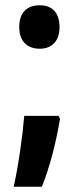

<svg xmlns="http://www.w3.org/2000/svg" viewBox="-20 -573 300 729"><path d="M53 -470C53 -418 82 -388 131 -388C177 -388 206 -417 206 -470C206 -523 180 -553 131 -553C80 -553 53 -523 53 -470ZM208 -122 202 -133H72C66 -58 50 56 32 136H139C168 63 191 -22 208 -122Z"/></svg>

Font: Noto Sans Arabic UI XCn
Style: Bold
Weight: 700
Width: 2
Designer: Monotype Design Team, Nadine Chahine and Nizar Qandah
Foundry: Monotype Imaging Inc.
Version: Version 2.010